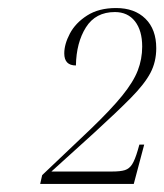

<svg xmlns="http://www.w3.org/2000/svg" viewBox="-20 -845 409 478"><path d="M80 -387 85 -409 205 -523Q256 -572 284 -606.5Q312 -641 323 -669.5Q334 -698 334 -729Q334 -769 316 -792Q298 -815 266 -815Q218 -815 194 -777Q170 -739 169 -682Q140 -682 140 -712Q140 -735 154 -761.5Q168 -788 197 -806.5Q226 -825 269 -825Q315 -825 342 -798.5Q369 -772 369 -725Q369 -691 354.5 -663.5Q340 -636 306 -601.5Q272 -567 214 -514L108 -418H259Q280 -418 291 -421.5Q302 -425 309 -436Q316 -447 323 -471L327 -485H339L313 -387Z"/></svg>

Font: Noto Serif Display Condensed ExtraLight
Style: Italic
Weight: 200
Width: 3
Italic angle: -12°
Designer: Monotype Design Team
Foundry: Monotype Imaging Inc.
Version: Version 2.009